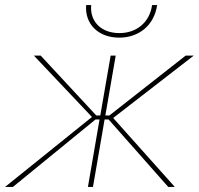

<svg xmlns="http://www.w3.org/2000/svg" viewBox="-36 -740 788 760"><path d="M-16 0H15L342 -267H358L312 0H332L378 -267H394L630 0H656L412 -273L731 -520H699L397 -283H381L422 -520H402L361 -283H345L125 -520H98L328 -277ZM436 -591C511 -591 574 -637 586 -720H566C556 -649 502 -609 437 -609C362 -609 319 -657 325 -720H305C299 -646 352 -591 436 -591Z"/></svg>

Font: Fixel Display 20240404 Thin
Style: Italic
Weight: 100
Italic angle: -10°
Designer: AlfaBravo + MacPaw
Foundry: Kyrylo Tkachov, Marchela Mozhyna, Serhii Makarenko, Maria Weinstein, Zakhar Kryvoshyya
Version: Version 1.211;Glyphs 3.2 (3225)